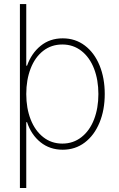

<svg xmlns="http://www.w3.org/2000/svg" viewBox="-20 -727 584 946"><path d="M109.4 -707V-403.3H113.3Q134.8 -464.4 180.2 -501.2Q225.6 -538.1 289.1 -538.1Q351.1 -538.1 397.9 -502.7Q444.8 -467.3 470.5 -404.8Q496.1 -342.3 496.1 -263.7Q496.1 -185.1 470.2 -122.6Q444.3 -60.1 397.5 -24.7Q350.6 10.7 289.1 10.7Q225.6 10.7 179.7 -26.1Q133.8 -63 113.3 -125H109.4V199.2H78.1V-707ZM287.1 -507.8Q232.9 -507.8 192.6 -476.3Q152.3 -444.8 130.9 -389.2Q109.4 -333.5 109.4 -263.7Q109.4 -193.8 131.1 -138.4Q152.8 -83 193.1 -51.3Q233.4 -19.5 287.1 -19.5Q340.8 -19.5 381.3 -51.3Q421.9 -83 443.4 -138.7Q464.8 -194.3 464.8 -263.7Q464.8 -333 443.4 -388.7Q421.9 -444.3 381.3 -476.1Q340.8 -507.8 287.1 -507.8Z"/></svg>

Font: Pretendard JP Thin
Style: Regular
Weight: 100
Designer: Base glyphs from Inter by Rasmus Andersson; Hangeul glyphs from Noto Sans CJK(Source Han Sans) by Jang Soo-young and Kan
Foundry: Kil Hyung-jin
Version: Version 1.309